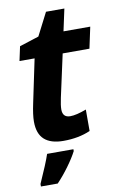

<svg xmlns="http://www.w3.org/2000/svg" viewBox="-97 -716 621 990"><g transform="rotate(-10 214.0 -220.5)"><path d="M57.1 -114.3Q57.1 -149.9 69.8 -209L117.2 -435.1H38.1L54.2 -509.8L155.8 -542.5L216.8 -661.6H313L288.1 -546.4H428.2L404.3 -435.1H264.2L215.3 -211.4Q207 -172.9 207 -151.4Q207 -109.4 247.1 -109.4Q278.8 -109.4 331.5 -129.4V-17.1Q270.5 9.8 190.4 9.8Q124.5 9.8 90.8 -20.5Q57.1 -50.8 57.1 -114.3ZM95.2 61H232.9V70.8Q215.8 104 185.3 145.8Q154.8 187.5 122.6 221.2H34.7V208Q80.1 106.9 95.2 61Z"/></g></svg>

Font: Viking Open Sans
Style: Bold Italic
Weight: 700
Italic angle: -12°
Foundry: Ascender Corporation
Version: Version 2.000